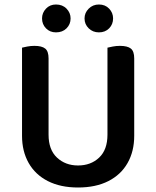

<svg xmlns="http://www.w3.org/2000/svg" viewBox="-20 -819 695 854"><path d="M327 15Q249 15 193 -13.5Q137 -42 107.5 -94Q78 -146 78 -215V-288H196V-220Q196 -153 233.5 -118Q271 -83 327 -83Q384 -83 421 -118Q458 -153 458 -220V-288H577V-215Q577 -146 547.5 -94Q518 -42 462 -13.5Q406 15 327 15ZM196 -253H78V-607Q85 -609 101 -612Q117 -615 133 -615Q166 -615 181 -603Q196 -591 196 -559ZM577 -252H458V-607Q466 -609 481.5 -612Q497 -615 513 -615Q547 -615 562 -603Q577 -591 577 -559ZM294 -737Q294 -711 276 -693Q258 -675 229 -675Q202 -675 184.5 -693Q167 -711 167 -737Q167 -762 184.5 -780.5Q202 -799 229 -799Q258 -799 276 -780.5Q294 -762 294 -737ZM483 -737Q483 -711 465.5 -693Q448 -675 420 -675Q393 -675 374.5 -693Q356 -711 356 -737Q356 -762 374.5 -780.5Q393 -799 420 -799Q448 -799 465.5 -780.5Q483 -762 483 -737Z"/></svg>

Font: BalooTamma2SemiBold
Style: Regular
Weight: 600
Designer: Divya Kowshik, Shuchita Grover and Ek Type
Foundry: Ek Type
Version: Version 1.700